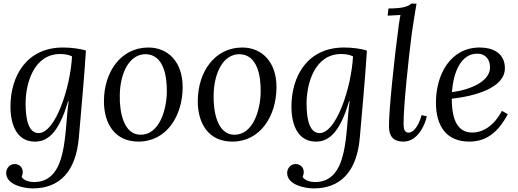

<svg xmlns="http://www.w3.org/2000/svg" viewBox="-20 -775 2878 1066"><path d="M361.3 -212.9C335.9 -46.9 359.4 235.8 168.9 235.8C145 235.8 112.8 228 100.1 207.5C104 198.7 106.4 189.9 106.4 181.6C106.4 151.4 85 135.7 61 135.7C34.2 135.7 14.2 158.7 14.2 186.5C16.1 252.4 113.8 271 162.1 271C309.1 271 402.3 179.2 418 -14.2C430.2 -162.1 447.3 -333 457 -494.1C425.3 -504.9 374.5 -511.2 329.6 -511.2C129.4 -511.2 38.1 -355 38.1 -183.1C38.1 -71.8 80.1 11.2 173.3 11.2C232.9 11.2 302.2 -20 357.9 -212.9ZM314.5 -475.1C338.4 -475.1 362.3 -471.2 379.9 -461.9C371.1 -291 288.1 -36.1 194.3 -36.1C140.1 -36.1 122.1 -107.9 122.1 -200.2C122.1 -312 167.5 -475.1 314.5 -475.1Z M804.2 -511.2C650.4 -511.2 557.1 -375 557.1 -212.9C557.1 -88.9 617.2 11.2 749 11.2C904.3 11.2 994.1 -130.9 994.1 -292C994.1 -432.1 912.1 -511.2 804.2 -511.2ZM789.1 -474.1C887.2 -472.2 908.2 -355 906.2 -261.2C904.3 -164.1 864.3 -24.9 758.3 -26.9C666 -28.8 643.1 -153.8 645 -246.1C647 -374 700.2 -475.1 789.1 -474.1Z M1325.2 -511.2C1171.4 -511.2 1078.1 -375 1078.1 -212.9C1078.1 -88.9 1138.2 11.2 1270 11.2C1425.3 11.2 1515.1 -130.9 1515.1 -292C1515.1 -432.1 1433.1 -511.2 1325.2 -511.2ZM1310.1 -474.1C1408.2 -472.2 1429.2 -355 1427.2 -261.2C1425.3 -164.1 1385.3 -24.9 1279.3 -26.9C1187 -28.8 1164.1 -153.8 1166 -246.1C1168 -374 1221.2 -475.1 1310.1 -474.1Z M1921.4 -212.9C1896 -46.9 1919.4 235.8 1729 235.8C1705.1 235.8 1672.9 228 1660.2 207.5C1664.1 198.7 1666.5 189.9 1666.5 181.6C1666.5 151.4 1645 135.7 1621.1 135.7C1594.2 135.7 1574.2 158.7 1574.2 186.5C1576.2 252.4 1673.8 271 1722.2 271C1869.1 271 1962.4 179.2 1978 -14.2C1990.2 -162.1 2007.3 -333 2017.1 -494.1C1985.4 -504.9 1934.6 -511.2 1889.6 -511.2C1689.5 -511.2 1598.1 -355 1598.1 -183.1C1598.1 -71.8 1640.1 11.2 1733.4 11.2C1793 11.2 1862.3 -20 1918 -212.9ZM1874.5 -475.1C1898.4 -475.1 1922.4 -471.2 1939.9 -461.9C1931.2 -291 1848.1 -36.1 1754.4 -36.1C1700.2 -36.1 1682.1 -107.9 1682.1 -200.2C1682.1 -312 1727.5 -475.1 1874.5 -475.1Z M2263.7 -754.9C2247.6 -741.2 2224.6 -728 2136.7 -728L2132.3 -688L2203.6 -691.9C2200.7 -678.2 2199.7 -673.8 2194.3 -638.2C2170.4 -461.9 2137.7 -154.3 2139.6 -70.3C2140.6 -16.6 2165.5 11.2 2219.7 11.2C2299.8 11.2 2340.3 -82.5 2349.6 -129.4L2320.8 -135.7C2300.8 -64.5 2270.5 -38.6 2248.5 -38.6C2222.7 -38.6 2220.7 -65.4 2220.7 -91.3C2220.7 -187.5 2247.6 -443.8 2265.6 -585C2271.5 -629.9 2284.7 -705.1 2292.5 -754.9Z M2766.6 -159.7C2722.7 -75.7 2660.6 -39.1 2602.5 -39.1C2523.9 -39.1 2488.8 -103 2488.3 -227.1C2612.8 -240.7 2783.2 -285.6 2783.2 -396C2783.2 -481.4 2714.4 -511.2 2643.6 -511.2C2479.5 -511.2 2400.4 -359.9 2400.4 -205.1C2400.4 -75.2 2458.5 11.2 2585.4 11.2C2676.3 11.2 2743.7 -36.1 2799.3 -141.1ZM2629.4 -477.1C2677.2 -477.1 2700.7 -443.4 2700.7 -400.9C2700.7 -323.7 2594.2 -277.3 2489.3 -263.2C2496.6 -370.6 2537.6 -477.1 2629.4 -477.1Z"/></svg>

Font: Lora Italic
Style: Regular
Weight: 400
Italic angle: -3°
Designer: Olga Karpushina, Alexei Vanyashin
Foundry: Cyreal
Version: Version 1.011;PS 001.011;hotconv 1.0.70;makeotf.lib2.5.58329